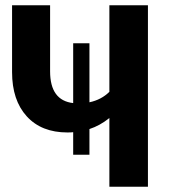

<svg xmlns="http://www.w3.org/2000/svg" viewBox="-20 -712 657 732"><path d="M397 -692H544V0H397V-262Q361 -233 321 -220V-122H259V-208Q252 -207 237 -207Q138 -207 82 -268.5Q26 -330 26 -437V-692H171V-440Q171 -329 259 -319V-547H321V-322Q367 -332 397 -362Z"/></svg>

Font: FiraGO SemiBold
Style: Regular
Weight: 600
Designer: bBox Type
Foundry: bBox Type GmbH
Version: Version 1.001;PS 001.001;hotconv 1.0.88;makeotf.lib2.5.64775